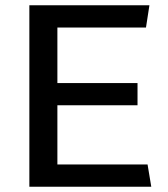

<svg xmlns="http://www.w3.org/2000/svg" viewBox="-20 -706 635 726"><path d="M91 0V-686H545L532 -602H197V-392H500V-308H197V-84H538L552 0Z"/></svg>

Font: Chivo Medium
Style: Regular
Weight: 400
Version: Version 2.002